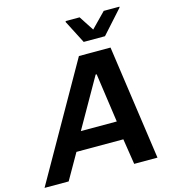

<svg xmlns="http://www.w3.org/2000/svg" viewBox="-164 -1010 1004 1115"><g transform="rotate(-15 338.0 -452.0)"><path d="M-35 0 356 -688H546L644 0H504L480 -154H198L110 0ZM254 -264H470L428 -559H422ZM404 -760 333 -898 334 -904H418L476 -815L563 -904H658L656 -898L532 -760Z"/></g></svg>

Font: Saira SemiBold
Style: Italic
Weight: 600
Italic angle: -12°
Designer: Hector Gatti with collaboration of the Omnibus-Type team
Foundry: Omnibus-Type
Version: Version 1.100; ttfautohint (v1.8.3)